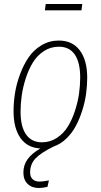

<svg xmlns="http://www.w3.org/2000/svg" viewBox="-20 -734 505 962"><path d="M392.1 -713.9 388.2 -682.1H205.1L209 -713.9ZM417 -344.2Q417 -305.7 411.4 -264.9Q405.8 -224.1 392.6 -181.9Q379.4 -139.6 360.6 -104Q341.8 -68.4 313 -40.3Q284.2 -12.2 249 0Q186 30.8 158.4 59.3Q130.9 87.9 130.9 129.9Q130.9 151.9 143.3 163.8Q155.8 175.8 178.2 175.8Q196.3 175.8 225.1 169.9L217.8 202.1Q193.4 208 174.8 208Q139.6 208 118.4 187.3Q97.2 166.5 97.2 130.9Q97.2 93.3 117.7 64.5Q138.2 35.6 182.1 9.8Q117.7 6.8 82.8 -42.2Q47.9 -91.3 47.9 -176.8Q47.9 -221.7 55.4 -268.6Q63 -315.4 80.8 -363Q98.6 -410.6 124 -447.5Q149.4 -484.4 188.5 -507.6Q227.5 -530.8 274.9 -530.8Q343.3 -530.8 380.1 -481.2Q417 -431.6 417 -344.2ZM189.9 -21Q231.4 -21 265.1 -43.2Q298.8 -65.4 320.1 -100.1Q341.3 -134.8 355.7 -179Q370.1 -223.1 376 -264.9Q381.8 -306.6 381.8 -345.2Q381.8 -421.4 354.7 -460.7Q327.6 -500 274.9 -500Q233.4 -500 199.7 -477.8Q166 -455.6 144.8 -420.9Q123.5 -386.2 109.1 -341.8Q94.7 -297.4 88.9 -255.6Q83 -213.9 83 -174.8Q83 -99.6 110.6 -60.3Q138.2 -21 189.9 -21Z"/></svg>

Font: Fira Sans Compressed UltraLight
Style: Italic
Weight: 200
Width: 3
Italic angle: -8°
Designer: Carrois Corporate & Edenspiekermann AG
Foundry: Carrois Corporate GbR & Edenspiekermann AG
Version: Version 4.203;PS 004.203;hotconv 1.0.88;makeotf.lib2.5.64775